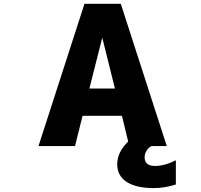

<svg xmlns="http://www.w3.org/2000/svg" viewBox="-20 -752 1040 991"><path d="M441.4 -294.9H573.2L507.8 -557.6ZM773.4 218.8Q682.6 218.8 633.8 187Q585 155.3 585 95.7Q585 33.2 641.6 -21.5L609.4 -154.3H406.2L367.2 2H178.7L416 -732.4H603.5L840.8 2H760.7Q726.6 24.4 726.6 60.5Q726.6 104.5 780.3 104.5Q830.1 104.5 887.7 75.2V200.2Q830.1 218.8 773.4 218.8Z"/></svg>

Font: GenEi Gothic M Heavy
Style: Regular
Weight: 800
Designer: o_tamon (Modified); [Source Han Sans]
Ryoko NISHIZUKA  (kana & ideographs); Paul D. Hunt (Latin, Greek & Cyrillic); Wenl
Version: Version 1.1a;Original Version 1.004